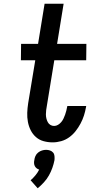

<svg xmlns="http://www.w3.org/2000/svg" viewBox="-20 -755 540 1029"><path d="M262 8Q237 8 213.5 1.5Q190 -5 172.5 -20.5Q155 -36 144.5 -57Q134 -78 129.5 -102Q125 -126 126 -151Q127 -176 131 -202L169 -432H92L93 -520H184L219 -735H321L286 -520H443L442 -432H271L231 -187Q229 -176 227.5 -165Q226 -154 226 -142.5Q226 -131 228.5 -120.5Q231 -110 236 -100.5Q241 -91 250 -85.5Q259 -80 270 -80Q281 -80 291 -86Q301 -92 308.5 -101Q316 -110 320.5 -120Q325 -130 329 -140.5Q333 -151 335.5 -162Q338 -173 340 -183L341 -187H442L441 -181Q437 -158 430 -136Q423 -114 411.5 -92.5Q400 -71 385 -52Q370 -33 350.5 -19Q331 -5 308 1.5Q285 8 262 8ZM182 254 144 211Q158 199 170 184.5Q182 170 190 154Q183 152 176.5 147Q170 142 166.5 135Q163 128 162.5 119.5Q162 111 164 103Q165 92 170 81Q175 70 184.5 62.5Q194 55 205 51.5Q216 48 227 48Q238 48 248 51.5Q258 55 264.5 62.5Q271 70 272 81Q273 92 272 103Q268 124 260.5 145Q253 166 242 185.5Q231 205 215.5 222Q200 239 182 254Z"/></svg>

Font: Iosevka Term Curly SmBd Obl
Style: Regular
Weight: 600
Italic angle: -9°
Designer: Belleve Invis
Foundry: Belleve Invis
Version: Version 32.3.0